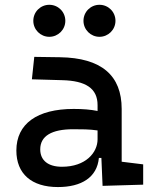

<svg xmlns="http://www.w3.org/2000/svg" viewBox="-20 -755 626 785"><path d="M399.4 4.9 565.4 0V-83L477.5 -93.8V-309.6C477.5 -446.3 395.5 -518.6 224.6 -521L120.1 -522.5L110.4 -430.7L234.4 -427.2C330.1 -424.8 378.9 -394 378.9 -325.2V-301.3C350.6 -307.1 318.4 -309.6 281.2 -309.6C131.8 -309.6 46.9 -249 46.9 -139.6C46.9 -44.4 108.9 9.8 216.8 9.8C313 9.8 377 -29.8 384.3 -109.4H394.5ZM378.9 -221.7V-185.5C378.9 -130.9 330.1 -73.2 233.4 -73.2C176.8 -73.2 144.5 -99.1 144.5 -144.5C144.5 -198.7 190.9 -226.6 279.3 -226.6C313 -226.6 345.7 -226.6 378.9 -221.7ZM181.6 -604.5C217.8 -604.5 247.1 -633.8 247.1 -669.9C247.1 -706.5 217.8 -735.4 181.6 -735.4C145.5 -735.4 116.2 -706.5 116.2 -669.9C116.2 -633.8 145.5 -604.5 181.6 -604.5ZM386.7 -604.5C422.9 -604.5 452.1 -633.8 452.1 -669.9C452.1 -706.5 422.9 -735.4 386.7 -735.4C350.6 -735.4 321.3 -706.5 321.3 -669.9C321.3 -633.8 350.6 -604.5 386.7 -604.5Z"/></svg>

Font: Cascadia Mono NF
Style: Regular
Weight: 400
Monospace: yes
Designer: Aaron Bell
Foundry: Saja Typeworks
Version: Version 2404.023